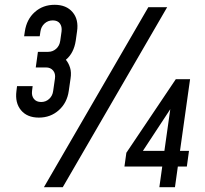

<svg xmlns="http://www.w3.org/2000/svg" viewBox="-20 -780 854 800"><path d="M142 -290Q190.5 -290 225 -320.8Q259.5 -351.5 266.5 -401L274 -453Q278 -478.5 272 -497.8Q266 -517 254.5 -531Q287.5 -558.5 295.5 -610L301 -649Q308.5 -698.5 282.5 -729.2Q256.5 -760 207.5 -760Q159 -760 125 -729.8Q91 -699.5 83.5 -649L80.5 -629H145.5L148.5 -649Q151.5 -669.5 165.8 -682.2Q180 -695 200 -695Q220 -695 229.5 -682.2Q239 -669.5 236.5 -649L231 -610Q228 -589 213.8 -576.5Q199.5 -564 180.5 -564H138L129 -499H171.5Q190.5 -499 201.2 -486.2Q212 -473.5 209 -453L201.5 -401Q199 -381 185 -368Q171 -355 151.5 -355Q131.5 -355 121.2 -368Q111 -381 113.5 -401L116 -421H51L48.5 -401Q42 -351.5 67.5 -320.8Q93 -290 142 -290ZM163 0H241.5L676.5 -750H598ZM644 0H709L721 -86H758.5L767.5 -151.5H730L772 -450H712.5L506.5 -143.5L498.5 -86H656ZM575.5 -151.5 689.5 -325 665 -151.5Z"/></svg>

Font: Mohave Medium
Style: Italic
Weight: 500
Italic angle: -8°
Designer: Gumpita Rahayu
Foundry: Tokotype
Version: Version 2.002; ttfautohint (v1.8.3)